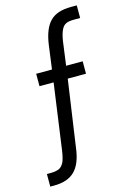

<svg xmlns="http://www.w3.org/2000/svg" viewBox="-127 -750 637 962"><g transform="rotate(-15 191.5 -268.5)"><path d="M9.8 86.9H30.3Q56.6 86.9 74.2 79.1Q87.9 72.3 98.6 52.7Q107.4 34.2 113.3 -4.9L161.1 -347.7H87.9V-412.1H169.9L186.5 -536.1Q198.2 -618.2 234.4 -654.3Q269.5 -690.4 342.8 -690.4H373V-625H342.8Q313.5 -625 299.8 -618.2Q284.2 -611.3 275.4 -591.8Q270.5 -582 266.6 -567.9Q262.7 -553.7 259.8 -535.2L243.2 -412.1H329.1V-347.7H234.4L184.6 -2.9Q174.8 78.1 137.7 115.2Q100.6 152.3 29.3 152.3H9.8Z"/></g></svg>

Font: Dinish Condensed
Style: Regular
Weight: 400
Width: 3
Designer: Bert Driehuis
Foundry: Playbeing
Version: Version 3.006; git-39231f3c-release